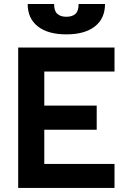

<svg xmlns="http://www.w3.org/2000/svg" viewBox="-20 -928 626 948"><path d="M69.8 0V-693.4H545.4V-574.7H198.7V-406.7H457.5V-287.6H198.7V-118.7H545.4V0ZM307.6 -758.3Q216.8 -758.3 166.7 -797.6Q116.7 -836.9 116.7 -908.2H247.1Q247.1 -873.5 263.2 -859.4Q279.3 -845.2 307.6 -845.2Q336.4 -845.2 352.3 -859.4Q368.2 -873.5 368.2 -908.2H498.5Q498.5 -836.9 448.5 -797.6Q398.4 -758.3 307.6 -758.3Z"/></svg>

Font: CaskaydiaMono NF
Style: Bold
Weight: 700
Designer: Aaron Bell
Foundry: Saja Typeworks
Version: Version 2111.001; ttfautohint (v1.8.4);Nerd Fonts 3.1.1